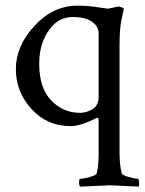

<svg xmlns="http://www.w3.org/2000/svg" viewBox="-20 -450 521 691"><path d="M170.4 -358.4Q121.1 -306.6 121.1 -220.2Q121.1 -133.8 164.1 -88.9Q207 -43.9 268.6 -43.9Q291 -43.9 313 -57.1Q335 -70.3 335 -102.5V-329.1Q335 -355.5 310.5 -372.1Q286.1 -388.7 242.7 -388.7Q199.2 -388.7 170.4 -358.4ZM370.1 -418.9 405.8 -426.8Q408.2 -426.8 417 -423.8Q425.8 -420.9 425.8 -418.5Q425.8 -416 418 -382.8Q410.2 -349.6 410.2 -286.1V98.6Q410.2 143.6 418 173.8Q419.9 180.7 443.4 187Q466.8 193.4 476.6 193.4Q479.5 193.4 480.5 205.1Q481.4 216.8 479.5 221.7Q381.8 216.8 375.5 216.8Q369.1 216.8 268.6 221.7Q264.6 217.8 264.6 205.6Q264.6 193.4 268.6 193.4Q280.3 193.4 303.2 187Q326.2 180.7 328.1 173.8Q335 145.5 335 105.5V-15.6Q335 -20.5 333.5 -23.9Q332 -27.3 328.1 -25.4Q269.5 3.9 234.4 3.9Q149.4 3.9 93.3 -57.6Q37.1 -119.1 37.1 -201.7Q37.1 -284.2 104 -356.9Q170.9 -429.7 258.8 -429.7Q294.9 -429.7 329.1 -424.3Q363.3 -418.9 370.1 -418.9Z"/></svg>

Font: CrimsonText-Roman
Style: Roman
Weight: 400
Version: Version 0.13